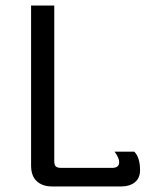

<svg xmlns="http://www.w3.org/2000/svg" viewBox="-20 -670 548 690"><path d="M166.7 0Q132.5 0 112.1 -18.8Q91.7 -37.5 91.7 -75V-650H175V-91.7Q175 -77.5 180.4 -72.1Q185.8 -66.7 200 -66.7H383.3Q408.3 -66.7 408.3 -87.5Q408.3 -95 404.2 -104.2Q400 -113.3 395.8 -119.2L391.7 -125H462.5Q483.3 -104.2 483.3 -58.3Q483.3 -30 464.6 -15Q445.8 0 416.7 0Z"/></svg>

Font: BoonBaan
Style: Regular
Weight: 400
Designer: Sungsit Sawaiwan
Foundry: FontUni
Version: Version 2.0